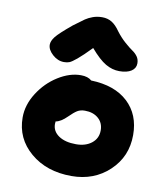

<svg xmlns="http://www.w3.org/2000/svg" viewBox="-82 -832 758 873"><g transform="rotate(10 296.5 -395.5)"><path d="M183.1 -532.2Q154.3 -532.2 130.1 -554Q106 -575.7 106 -599.1Q106 -616.2 121.6 -636.2Q137.2 -656.2 193.8 -703.1Q229.5 -730 243.4 -739.5Q257.3 -749 276.9 -756.1Q296.4 -763.2 319.8 -763.2Q345.2 -763.2 364.5 -751.2Q383.8 -739.3 401.9 -712.9Q421.4 -687 444.1 -667Q466.8 -647 480.5 -637.9Q494.1 -628.9 503.7 -615.7Q513.2 -602.5 513.2 -584Q513.2 -561.5 493.2 -548.3Q473.1 -535.2 438 -535.2Q405.3 -535.2 374.3 -553.2Q343.3 -571.3 303.2 -618.2Q264.2 -578.1 241.5 -559.3Q218.8 -540.5 208.3 -536.4Q197.8 -532.2 183.1 -532.2ZM306.2 -27.8Q191.4 -27.8 116.7 -91.3Q42 -154.8 42 -252Q42 -310.1 77.1 -365.2Q112.3 -420.4 165.5 -453.6Q218.8 -486.8 270 -486.8Q302.7 -486.8 319.8 -471.2Q429.2 -467.8 490 -411.1Q550.8 -354.5 550.8 -259.8Q550.8 -160.2 480.7 -94Q410.6 -27.8 306.2 -27.8ZM191.9 -248Q191.9 -214.4 221.7 -194.1Q251.5 -173.8 301.8 -173.8Q346.2 -173.8 374 -196Q401.9 -218.3 401.9 -254.9Q401.9 -289.6 378.2 -310.3Q354.5 -331.1 315.9 -331.1Q295.4 -331.1 281 -322.3Q266.6 -313.5 245.1 -292Q216.8 -263.7 192.9 -259.8Q191.9 -255.9 191.9 -248Z"/></g></svg>

Font: Shantell Sans Irregular
Style: Bold
Weight: 700
Designer: Stephen Nixon, Anya Danilova, Shantell Martin
Foundry: Arrow Type
Version: Version 1.006;[9816181b4]